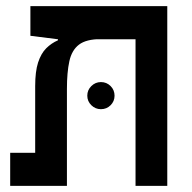

<svg xmlns="http://www.w3.org/2000/svg" viewBox="-20 -606 626 626"><path d="M525.4 0H421.9V-585.9H525.4ZM168.9 -474.6V-510.3L309.1 -478.5Q261.2 -478.5 237.5 -460.4Q213.9 -442.4 206.1 -406.2Q198.2 -370.1 198.2 -315.9V0H94.7V-325.2Q94.7 -373 104.2 -402.3Q113.8 -431.6 130.6 -448.5Q147.5 -465.3 168.9 -474.6ZM524.9 -585.9V-478H168.9L79.1 -489.3V-585.9ZM173.3 -107.9V0H13.2V-107.9ZM309.1 -250Q291 -250 277.8 -262.9Q264.6 -275.9 264.6 -293.9Q264.6 -312.5 277.8 -325.4Q291 -338.4 309.1 -338.4Q327.6 -338.4 340.6 -325.4Q353.5 -312.5 353.5 -293.9Q353.5 -275.9 340.6 -262.9Q327.6 -250 309.1 -250Z"/></svg>

Font: Cascadia Mono Medium
Style: Regular
Weight: 500
Monospace: yes
Designer: Aaron Bell
Foundry: Saja Typeworks
Version: Version 2407.024